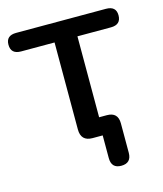

<svg xmlns="http://www.w3.org/2000/svg" viewBox="-99 -560 652 770"><g transform="rotate(-15 226.5 -175.0)"><path d="M310 137Q269 137 269 94V0H227Q179 0 179 -49V-410H40Q-2 -410 -2 -449Q-2 -487 40 -487H413Q455 -487 455 -449Q455 -410 413 -410H274V-74H306Q352 -74 352 -28V94Q352 137 310 137Z"/></g></svg>

Font: Chiron GoRound TC
Style: Regular
Weight: 400
Designer: Ryoko NISHIZUKA 西塚涼子 (kana, bopomofo & ideographs); Paul D. Hunt (Latin, Greek & Cyrillic); Sandoll Communications 산돌커뮤니
Foundry: Adobe
Version: Version 1.000;hotconv 1.1.1;makeotfexe 2.6.0